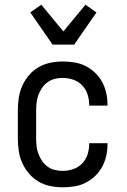

<svg xmlns="http://www.w3.org/2000/svg" viewBox="-20 -790 540 818"><path d="M247 8Q220 8 193.5 2.5Q167 -3 144 -16.5Q121 -30 103.5 -50.5Q86 -71 75 -95.5Q64 -120 60 -146.5Q56 -173 56 -200V-320Q56 -347 60 -373.5Q64 -400 75 -424.5Q86 -449 103.5 -469.5Q121 -490 144 -503.5Q167 -517 193.5 -522.5Q220 -528 247 -528Q272 -528 297 -524Q322 -520 344 -509Q366 -498 384.5 -480.5Q403 -463 415 -441Q427 -419 432.5 -394.5Q438 -370 438 -345V-340H360V-343Q360 -366 353 -388Q346 -410 330 -426.5Q314 -443 292 -450.5Q270 -458 247 -458Q230 -458 213.5 -454Q197 -450 183 -440Q169 -430 159.5 -416Q150 -402 144 -386.5Q138 -371 136 -354Q134 -337 134 -320V-200Q134 -183 136 -166Q138 -149 144 -133.5Q150 -118 159.5 -104Q169 -90 183 -80Q197 -70 213.5 -66Q230 -62 247 -62Q270 -62 292 -69.5Q314 -77 330 -93.5Q346 -110 353 -132Q360 -154 360 -177V-180H438V-175Q438 -150 432.5 -125.5Q427 -101 415 -79Q403 -57 384.5 -39.5Q366 -22 344 -11Q322 0 297 4Q272 8 247 8ZM204 -600 109 -737 156 -770 250 -656 344 -770 391 -737 296 -600Z"/></svg>

Font: Moesevka
Style: Regular
Weight: 400
Monospace: yes
Designer: Belleve Invis
Foundry: Belleve Invis
Version: Version 32.5.0; ttfautohint (v1.8.4)